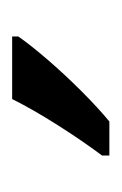

<svg xmlns="http://www.w3.org/2000/svg" viewBox="38 -844 200 316"><g transform="rotate(-90 138.0 -686.0)"><path d="M236 -756Q223 -737 198.5 -708.5Q174 -680 146 -652Q118 -624 96 -606H40V-618Q64 -650 90 -691Q116 -732 133 -766H236Z"/></g></svg>

Font: Noto Sans Kannada SemiCondensed
Style: Regular
Weight: 400
Width: 4
Designer: Jelle Bosma - Monotype Design Team
Foundry: Monotype Imaging Inc.
Version: Version 2.005; ttfautohint (v1.8.4.7-5d5b)